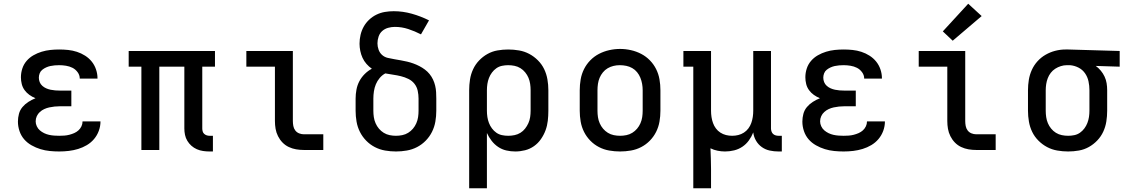

<svg xmlns="http://www.w3.org/2000/svg" viewBox="-20 -803 6040 1028"><path d="M297 8Q272 8 246.5 5.5Q221 3 196.5 -4.5Q172 -12 149 -25Q126 -38 109.5 -57Q93 -76 84.5 -101Q76 -126 76 -152Q76 -173 81.5 -193.5Q87 -214 100.5 -230Q114 -246 132 -257.5Q150 -269 170 -277Q153 -284 138 -294.5Q123 -305 112 -320Q101 -335 96.5 -353Q92 -371 92 -389Q92 -413 99.5 -436Q107 -459 122.5 -477Q138 -495 159 -507Q180 -519 203 -526Q226 -533 249.5 -535.5Q273 -538 297 -538Q321 -538 345 -535.5Q369 -533 392 -525.5Q415 -518 435.5 -505Q456 -492 471 -473.5Q486 -455 494 -431.5Q502 -408 502 -384Q502 -384 502 -383.5Q502 -383 502 -382H407Q407 -382 407 -382.5Q407 -383 407 -383Q407 -401 395.5 -416.5Q384 -432 368 -440Q352 -448 333.5 -451Q315 -454 297 -454Q285 -454 273 -453Q261 -452 249.5 -449.5Q238 -447 227 -442Q216 -437 206.5 -429.5Q197 -422 192.5 -410.5Q188 -399 188 -387Q188 -375 192.5 -363.5Q197 -352 206.5 -343.5Q216 -335 227.5 -330Q239 -325 251 -322.5Q263 -320 275.5 -319Q288 -318 300 -318H362V-234H300Q286 -234 272 -232.5Q258 -231 244 -228Q230 -225 217 -219Q204 -213 193.5 -203.5Q183 -194 177 -181Q171 -168 171 -153Q171 -140 177 -127Q183 -114 193.5 -105Q204 -96 216.5 -90Q229 -84 242.5 -81Q256 -78 270 -77Q284 -76 297 -76Q311 -76 324.5 -77Q338 -78 351.5 -81.5Q365 -85 377.5 -90.5Q390 -96 400 -105Q410 -114 416 -126.5Q422 -139 422 -153H518Q518 -153 518 -153Q518 -153 518 -153Q518 -127 509 -102.5Q500 -78 483.5 -58.5Q467 -39 445 -26Q423 -13 398.5 -5.5Q374 2 348.5 5Q323 8 297 8Z M1102 8Q1085 8 1067.5 5.5Q1050 3 1034 -4Q1018 -11 1005 -22.5Q992 -34 983 -49Q974 -64 970.5 -81Q967 -98 967 -115V-446H833V0H737V-446H669V-530H1131V-446H1063V-115Q1063 -108 1065 -100Q1067 -92 1073 -86.5Q1079 -81 1086.5 -78.5Q1094 -76 1102 -76H1120V8Z M1607 0Q1586 0 1565.5 -3.5Q1545 -7 1526 -16Q1507 -25 1492.5 -40Q1478 -55 1468.5 -74Q1459 -93 1455.5 -113.5Q1452 -134 1452 -155V-446H1299V-530H1548V-155Q1548 -142 1550.5 -128.5Q1553 -115 1561 -104.5Q1569 -94 1581.5 -89Q1594 -84 1607 -84H1711V0Z M2100 8Q2071 8 2042 3Q2013 -2 1987 -15.5Q1961 -29 1940.5 -50Q1920 -71 1907 -97Q1894 -123 1889 -152Q1884 -181 1884 -210V-275Q1884 -299 1888.5 -323Q1893 -347 1904 -368Q1915 -389 1932.5 -406.5Q1950 -424 1971 -435Q1955 -446 1942 -461Q1929 -476 1921 -493.5Q1913 -511 1909 -530.5Q1905 -550 1905 -569Q1905 -593 1910.5 -616.5Q1916 -640 1927.5 -660.5Q1939 -681 1956.5 -697.5Q1974 -714 1995.5 -724.5Q2017 -735 2040.5 -739Q2064 -743 2088 -743Q2137 -743 2185 -729.5Q2233 -716 2277 -694L2234 -619Q2201 -636 2166 -647.5Q2131 -659 2094 -659Q2076 -659 2058 -654Q2040 -649 2026.5 -637Q2013 -625 2007 -607Q2001 -589 2001 -571Q2001 -554 2007 -537Q2013 -520 2026 -508.5Q2039 -497 2056.5 -493Q2074 -489 2091.5 -486Q2109 -483 2126 -480Q2143 -477 2160 -473Q2177 -469 2193.5 -463Q2210 -457 2225.5 -449Q2241 -441 2255 -430.5Q2269 -420 2280 -406.5Q2291 -393 2298.5 -377Q2306 -361 2310 -344Q2314 -327 2315 -309.5Q2316 -292 2316 -275V-210Q2316 -181 2311 -152Q2306 -123 2293 -97Q2280 -71 2259.5 -50Q2239 -29 2213 -15.5Q2187 -2 2158 3Q2129 8 2100 8ZM2100 -76Q2117 -76 2134 -79.5Q2151 -83 2165.5 -92Q2180 -101 2191 -114Q2202 -127 2209 -143Q2216 -159 2218.5 -176Q2221 -193 2221 -210V-275Q2221 -296 2216.5 -317Q2212 -338 2199 -354.5Q2186 -371 2166.5 -380.5Q2147 -390 2126.5 -395Q2106 -400 2085 -403Q2064 -406 2043 -410Q2026 -401 2013 -385.5Q2000 -370 1992.5 -352Q1985 -334 1982 -314Q1979 -294 1979 -275V-210Q1979 -193 1981.5 -176Q1984 -159 1991 -143Q1998 -127 2009 -114Q2020 -101 2034.5 -92Q2049 -83 2066 -79.5Q2083 -76 2100 -76Z M2492 205V-320Q2492 -349 2496.5 -377.5Q2501 -406 2513 -432Q2525 -458 2545 -479Q2565 -500 2590 -514Q2615 -528 2643.5 -533Q2672 -538 2701 -538Q2730 -538 2759 -533Q2788 -528 2813.5 -514.5Q2839 -501 2860 -480Q2881 -459 2893.5 -433Q2906 -407 2911 -378Q2916 -349 2916 -320V-210Q2916 -183 2913 -156.5Q2910 -130 2901 -105.5Q2892 -81 2876.5 -58.5Q2861 -36 2839 -20.5Q2817 -5 2791 1.5Q2765 8 2739 8Q2714 8 2690.5 2.5Q2667 -3 2647 -16.5Q2627 -30 2612 -49.5Q2597 -69 2587 -91V205ZM2701 -76Q2718 -76 2735 -79.5Q2752 -83 2766.5 -92Q2781 -101 2791.5 -114.5Q2802 -128 2809 -143.5Q2816 -159 2818.5 -176Q2821 -193 2821 -210V-320Q2821 -337 2818.5 -354Q2816 -371 2809.5 -386.5Q2803 -402 2792 -415.5Q2781 -429 2766.5 -438Q2752 -447 2735 -450.5Q2718 -454 2701 -454Q2684 -454 2667.5 -450.5Q2651 -447 2637.5 -437.5Q2624 -428 2614 -414.5Q2604 -401 2598 -385.5Q2592 -370 2589.5 -353.5Q2587 -337 2587 -320V-210Q2587 -193 2589.5 -176.5Q2592 -160 2598 -144.5Q2604 -129 2614 -115.5Q2624 -102 2637.5 -92.5Q2651 -83 2667.5 -79.5Q2684 -76 2701 -76Z M3300 8Q3271 8 3242 3Q3213 -2 3187 -15.5Q3161 -29 3140.5 -50Q3120 -71 3107 -97Q3094 -123 3089 -152Q3084 -181 3084 -210V-320Q3084 -349 3089 -378Q3094 -407 3107 -433Q3120 -459 3140.5 -480Q3161 -501 3187 -514.5Q3213 -528 3242 -534.5Q3271 -541 3300 -541Q3329 -541 3358 -534.5Q3387 -528 3413 -514.5Q3439 -501 3459.5 -480Q3480 -459 3493 -433Q3506 -407 3511 -378Q3516 -349 3516 -320V-210Q3516 -181 3511 -152Q3506 -123 3493 -97Q3480 -71 3459.5 -50Q3439 -29 3413 -15.5Q3387 -2 3358 3Q3329 8 3300 8ZM3300 -76Q3317 -76 3334 -79.5Q3351 -83 3365.5 -92Q3380 -101 3391 -114Q3402 -127 3409 -143Q3416 -159 3418.5 -176Q3421 -193 3421 -210V-320Q3421 -337 3418 -354Q3415 -371 3408.5 -387Q3402 -403 3391 -416.5Q3380 -430 3365 -438.5Q3350 -447 3333 -450.5Q3316 -454 3298 -454Q3281 -454 3264.5 -450Q3248 -446 3233.5 -437.5Q3219 -429 3208 -415.5Q3197 -402 3190.5 -386.5Q3184 -371 3181.5 -354Q3179 -337 3179 -320V-210Q3179 -193 3181.5 -176Q3184 -159 3191 -143Q3198 -127 3209 -114Q3220 -101 3234.5 -92Q3249 -83 3266 -79.5Q3283 -76 3300 -76Z M3692 205V-446H3639V-530H3787V-210Q3787 -193 3789.5 -176.5Q3792 -160 3797.5 -144.5Q3803 -129 3813 -115.5Q3823 -102 3837 -93Q3851 -84 3867 -80Q3883 -76 3900 -76Q3917 -76 3933 -80Q3949 -84 3963 -93Q3977 -102 3987 -115.5Q3997 -129 4002.5 -144.5Q4008 -160 4010.5 -176.5Q4013 -193 4013 -210V-530H4108V-115Q4108 -108 4110.5 -100Q4113 -92 4118.5 -86.5Q4124 -81 4132 -78.5Q4140 -76 4148 -76H4166V8H4148Q4124 8 4101 3Q4078 -2 4059 -15.5Q4040 -29 4028 -49.5Q4016 -70 4013 -94Q4004 -71 3989.5 -51Q3975 -31 3955 -17.5Q3935 -4 3911 2Q3887 8 3862 8Q3842 8 3822 4Q3802 0 3784 -9Q3785 19 3786 47Q3787 75 3787 102V205Z M4497 8Q4472 8 4446.5 5.5Q4421 3 4396.5 -4.5Q4372 -12 4349 -25Q4326 -38 4309.5 -57Q4293 -76 4284.5 -101Q4276 -126 4276 -152Q4276 -173 4281.5 -193.5Q4287 -214 4300.5 -230Q4314 -246 4332 -257.5Q4350 -269 4370 -277Q4353 -284 4338 -294.5Q4323 -305 4312 -320Q4301 -335 4296.5 -353Q4292 -371 4292 -389Q4292 -413 4299.5 -436Q4307 -459 4322.5 -477Q4338 -495 4359 -507Q4380 -519 4403 -526Q4426 -533 4449.5 -535.5Q4473 -538 4497 -538Q4521 -538 4545 -535.5Q4569 -533 4592 -525.5Q4615 -518 4635.5 -505Q4656 -492 4671 -473.5Q4686 -455 4694 -431.5Q4702 -408 4702 -384Q4702 -384 4702 -383.5Q4702 -383 4702 -382H4607Q4607 -382 4607 -382.5Q4607 -383 4607 -383Q4607 -401 4595.5 -416.5Q4584 -432 4568 -440Q4552 -448 4533.5 -451Q4515 -454 4497 -454Q4485 -454 4473 -453Q4461 -452 4449.5 -449.5Q4438 -447 4427 -442Q4416 -437 4406.5 -429.5Q4397 -422 4392.5 -410.5Q4388 -399 4388 -387Q4388 -375 4392.5 -363.5Q4397 -352 4406.5 -343.5Q4416 -335 4427.5 -330Q4439 -325 4451 -322.5Q4463 -320 4475.5 -319Q4488 -318 4500 -318H4562V-234H4500Q4486 -234 4472 -232.5Q4458 -231 4444 -228Q4430 -225 4417 -219Q4404 -213 4393.5 -203.5Q4383 -194 4377 -181Q4371 -168 4371 -153Q4371 -140 4377 -127Q4383 -114 4393.5 -105Q4404 -96 4416.5 -90Q4429 -84 4442.5 -81Q4456 -78 4470 -77Q4484 -76 4497 -76Q4511 -76 4524.5 -77Q4538 -78 4551.5 -81.5Q4565 -85 4577.5 -90.5Q4590 -96 4600 -105Q4610 -114 4616 -126.5Q4622 -139 4622 -153H4718Q4718 -153 4718 -153Q4718 -153 4718 -153Q4718 -127 4709 -102.5Q4700 -78 4683.5 -58.5Q4667 -39 4645 -26Q4623 -13 4598.5 -5.5Q4574 2 4548.5 5Q4523 8 4497 8Z M5207 0Q5186 0 5165.5 -3.5Q5145 -7 5126 -16Q5107 -25 5092.5 -40Q5078 -55 5068.5 -74Q5059 -93 5055.5 -113.5Q5052 -134 5052 -155V-446H4899V-530H5148V-155Q5148 -142 5150.5 -128.5Q5153 -115 5161 -104.5Q5169 -94 5181.5 -89Q5194 -84 5207 -84H5311V0ZM5081 -585 5028 -635 5164 -783 5236 -717Z M5699 8Q5670 8 5641 3Q5612 -2 5586.5 -15.5Q5561 -29 5540 -50Q5519 -71 5506.5 -97Q5494 -123 5489 -152Q5484 -181 5484 -210V-320Q5484 -348 5488.5 -375.5Q5493 -403 5504.5 -428.5Q5516 -454 5535 -475Q5554 -496 5578.5 -510Q5603 -524 5630 -531Q5657 -538 5685 -538Q5689 -538 5692.5 -538Q5696 -538 5700 -538L5975 -530V-446L5847 -450Q5862 -439 5874 -424.5Q5886 -410 5894 -393Q5902 -376 5905 -357.5Q5908 -339 5908 -320V-210Q5908 -181 5903.5 -152.5Q5899 -124 5887 -98Q5875 -72 5855 -51Q5835 -30 5810 -16Q5785 -2 5756.5 3Q5728 8 5699 8ZM5699 -76Q5716 -76 5732.5 -79.5Q5749 -83 5762.5 -92.5Q5776 -102 5786 -115.5Q5796 -129 5802 -144.5Q5808 -160 5810.5 -176.5Q5813 -193 5813 -210V-320Q5813 -344 5808 -367.5Q5803 -391 5789.5 -410.5Q5776 -430 5754.5 -441Q5733 -452 5709 -454H5700Q5698 -454 5696 -454Q5694 -454 5692 -454Q5676 -454 5660 -449Q5644 -444 5630 -435Q5616 -426 5606 -413Q5596 -400 5590 -384.5Q5584 -369 5581.5 -352.5Q5579 -336 5579 -320V-210Q5579 -193 5581.5 -176Q5584 -159 5590.5 -143.5Q5597 -128 5608 -114.5Q5619 -101 5633.5 -92Q5648 -83 5665 -79.5Q5682 -76 5699 -76Z"/></svg>

Font: Iosevka Curly Slab MdEx
Style: Regular
Weight: 500
Width: 7
Monospace: yes
Designer: Belleve Invis
Foundry: Belleve Invis
Version: Version 11.1.0; ttfautohint (v1.8.3)